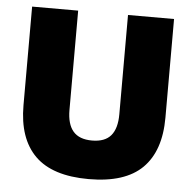

<svg xmlns="http://www.w3.org/2000/svg" viewBox="-49 -688 752 754"><g transform="rotate(5 327.0 -311.0)"><path d="M327.5 16.5Q184.5 16.5 116 -51.2Q47.5 -119 47.5 -250V-639H229V-247.5Q229 -191.5 253 -163.5Q277 -135.5 327.5 -135.5Q378 -135.5 401.8 -163.5Q425.5 -191.5 425.5 -247.5V-639H607V-250Q607 -119 538.8 -51.2Q470.5 16.5 327.5 16.5Z"/></g></svg>

Font: Anek Gujarati Medium ExtraBold
Style: Regular
Weight: 800
Version: Version 1.003